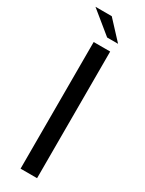

<svg xmlns="http://www.w3.org/2000/svg" viewBox="-201 -747 586 776"><g transform="rotate(30 91.5 -359.0)"><path d="M57 0V-591H134V0ZM95 -634 -8 -718H68L146 -634Z"/></g></svg>

Font: Alumni Sans Medium
Style: Regular
Weight: 500
Designer: Robert E. Leuschke
Foundry: Robert E. Leuschke
Version: Version 1.018